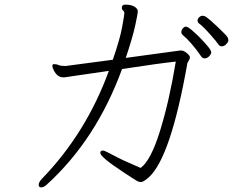

<svg xmlns="http://www.w3.org/2000/svg" viewBox="-20 -761 1040 829"><path d="M506 -728Q506 -741 521 -741Q547 -741 561 -732Q575 -723 575 -712.5Q575 -702 563.5 -649.5Q552 -597 523 -511L758 -543H762Q773 -543 786.5 -532Q800 -521 800 -513.5Q800 -506 795 -499Q790 -492 789 -488Q717 -80 622 5Q599 25 589.5 25Q580 25 573.5 21.5Q567 18 551 7.5Q535 -3 512 -18Q413 -83 413 -101Q413 -111 425 -111Q432 -111 471.5 -89.5Q511 -68 587 -36Q631 -67 671 -196Q711 -325 739 -495Q678 -489 507 -463Q395 -157 181 37Q169 48 158 48Q147 48 147 37Q147 26 160 12Q352 -186 450 -455Q262 -427 258 -427H253Q227 -427 212 -458Q206 -470 206 -476.5Q206 -483 212 -484H215Q225 -484 233.5 -480Q242 -476 263 -476L467 -503Q498 -592 507.5 -645Q517 -698 517 -704.5Q517 -711 511.5 -715.5Q506 -720 506 -728ZM839 -660Q833 -665 833 -672.5Q833 -680 840 -686.5Q847 -693 854.5 -693Q862 -693 869 -688.5Q876 -684 890.5 -671.5Q905 -659 920.5 -644Q936 -629 948.5 -616.5Q961 -604 963.5 -598Q966 -592 966 -586Q966 -580 957 -570.5Q948 -561 938 -561Q928 -561 922.5 -570Q917 -579 886.5 -613.5Q856 -648 839 -660ZM864 -509Q854 -509 849 -517Q808 -577 768 -611Q763 -615 763 -623Q763 -631 769.5 -638.5Q776 -646 783 -646Q790 -646 807.5 -631.5Q825 -617 844.5 -597Q864 -577 878 -560Q892 -543 892 -535Q892 -527 883 -518Q874 -509 864 -509Z"/></svg>

Font: LXGW WenKai Light
Style: Regular
Weight: 300
Designer: LXGW / Fontworks Inc.
Foundry: LXGW / Fontworks Inc.
Version: Version 1.501; October 10, 2024